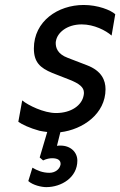

<svg xmlns="http://www.w3.org/2000/svg" viewBox="-20 -518 483 772"><path d="M316.4 -498C212.9 -498 116.2 -432.6 116.2 -323.2C116.2 -268.6 140.6 -245.1 190.4 -224.6L257.8 -198.2C300.8 -181.6 317.4 -166 317.4 -145.5C317.4 -142.6 317.4 -138.7 316.4 -134.8C309.6 -94.7 266.6 -63.5 205.1 -63.5C156.2 -63.5 92.8 -94.7 69.3 -114.3L53.7 -28.3C68.4 -17.6 99.6 -2.9 138.7 7.8C149.4 9.8 159.2 11.7 169.9 12.7L139.6 115.2L153.3 127C168 120.1 180.7 118.2 189.5 118.2C211.9 118.2 223.6 126 223.6 140.6C223.6 142.6 223.6 144.5 222.7 146.5C218.8 163.1 201.2 176.8 178.7 176.8C150.4 176.8 128.9 167 110.4 156.2L93.8 210C112.3 226.6 146.5 234.4 166 234.4C227.5 234.4 291 195.3 291 127.9C291 93.8 263.7 67.4 223.6 67.4C218.8 67.4 213.9 67.4 209 68.4L222.7 13.7C313.5 2.9 404.3 -60.5 404.3 -159.2C404.3 -195.3 388.7 -233.4 329.1 -255.9L252.9 -285.2C210.9 -300.8 204.1 -326.2 204.1 -344.7C204.1 -347.7 204.1 -350.6 205.1 -353.5C210 -384.8 247.1 -419.9 308.6 -419.9C358.4 -419.9 405.3 -395.5 428.7 -375L443.4 -460.9C424.8 -477.5 374 -498 316.4 -498Z"/></svg>

Font: Sen-gleads
Style: Italic
Weight: 400
Designer: Kosal Sen, Philatype
Foundry: Philatype
Version: Version 1.004; ttfautohint (v1.8.3)